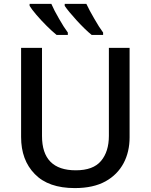

<svg xmlns="http://www.w3.org/2000/svg" viewBox="-20 -961 778 991"><path d="M314 -940.9V-930.7C335.4 -897.9 409.2 -815.4 453.1 -780.8H512.2V-793C498 -812 482.9 -835.9 466.8 -864.3C450.2 -892.6 436.5 -918 425.8 -940.9ZM132.8 -940.9V-930.7C139.6 -919.4 151.4 -903.8 167.5 -884.8C183.6 -865.7 201.7 -846.7 220.7 -827.6C239.7 -808.6 256.8 -793 272 -780.8H330.1V-793C315.9 -812 300.8 -835.9 284.7 -864.3C268.1 -892.6 254.9 -918 245.1 -940.9ZM648.9 -713.9H542V-259.8C542 -205.6 528.3 -162.1 501.5 -130.4C474.6 -98.1 431.2 -82 371.1 -82C254.9 -82 196.8 -141.1 196.8 -258.8V-713.9H88.9V-253.9C88.9 -174.3 112.3 -110.8 159.7 -62.5C206.5 -14.2 275.4 9.8 366.2 9.8C430.2 9.8 482.9 -2 524.4 -24.9C607.9 -70.8 648.9 -153.8 648.9 -252Z"/></svg>

Font: Noto Reveo Sans
Style: Regular
Weight: 500
Designer: Monotype Design Team
Foundry: Monotype Imaging Inc.
Version: Version 2.007